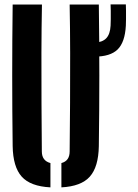

<svg xmlns="http://www.w3.org/2000/svg" viewBox="-20 -820 612 849"><path d="M36 -174Q32 -487 36 -800H165.5Q163.5 -696.5 163.2 -585.8Q163 -475 163.5 -364.5Q164 -254 165 -150.5Q165 -109 203 -99V8.5Q114.5 4 76 -39Q37.5 -82 36 -174ZM251.5 8.5V-99Q288 -108.5 288 -150.5Q289 -254 289.8 -364.5Q290.5 -475 290.2 -585.8Q290 -696.5 288 -800H417Q421.5 -487 417 -174Q415.5 -82 377.2 -39Q339 4 251.5 8.5ZM397 -569.5Q387 -569.5 376.8 -569.8Q366.5 -570 358 -571.5V-632Q368 -631.5 377.5 -631Q387 -630.5 397 -631Q433 -633 450 -651Q467 -669 469 -706.5Q469.5 -716.5 469.8 -735Q470 -753.5 469.8 -772Q469.5 -790.5 469 -800.5H536.5Q537 -790.5 537.2 -772Q537.5 -753.5 537.2 -735Q537 -716.5 536.5 -706.5Q532.5 -633 500 -601.2Q467.5 -569.5 397 -569.5Z"/></svg>

Font: Big Shoulders Stencil Display ExtraBold
Style: Regular
Weight: 800
Designer: Patric King
Foundry: XO Type Co
Version: Version 1.000